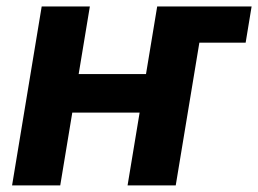

<svg xmlns="http://www.w3.org/2000/svg" viewBox="-20 -562 783 582"><path d="M531.7 -432.6 549.8 -542.5H742.7L724.6 -432.6ZM462.9 -337.4 443.8 -220.7H158.2L177.7 -337.4ZM252.4 -542.5 162.6 0H16.6L106.4 -542.5ZM602.5 -542.5 512.7 0H366.7L456.5 -542.5Z"/></svg>

Font: Inter 16pt
Style: Bold Italic
Weight: 700
Italic angle: -9.3988°
Version: Version 4.001;git-66647c0bb